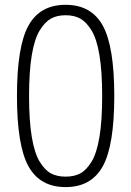

<svg xmlns="http://www.w3.org/2000/svg" viewBox="-20 -760 540 790"><path d="M310.1 -683.6Q285.2 -697.3 250 -697.3Q214.8 -697.3 189.9 -683.6Q165 -669.9 143.6 -635.3Q122.1 -600.6 110.8 -533.2Q99.6 -465.8 99.6 -364.7Q99.6 -263.7 110.8 -196.3Q122.1 -128.9 143.6 -94.2Q165 -59.6 189.9 -46.4Q214.8 -33.2 250 -33.2Q285.2 -33.2 310.1 -46.4Q335 -59.6 356.4 -94.2Q377.9 -128.9 389.2 -196.3Q400.4 -263.7 400.4 -364.7Q400.4 -465.8 389.2 -533.2Q377.9 -600.6 356.4 -635.3Q335 -669.9 310.1 -683.6ZM402.8 -75.7Q355.5 9.8 250 9.8Q144.5 9.8 97.2 -75.7Q49.8 -161.1 49.8 -365.2Q49.8 -569.3 97.2 -654.8Q144.5 -740.2 250 -740.2Q355.5 -740.2 402.8 -654.8Q450.2 -569.3 450.2 -365.2Q450.2 -161.1 402.8 -75.7Z"/></svg>

Font: Rounded Mgen+ 1mn light
Style: Regular
Weight: 200
Designer: [Source Han Sans]
Ryoko NISHIZUKA  (kana & ideographs); Paul D. Hunt (Latin, Greek & Cyrillic); Wenlong ZHANG  (bopomofo
Version: Version 1.059.20150602